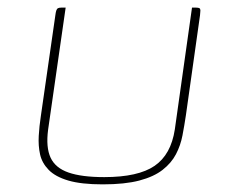

<svg xmlns="http://www.w3.org/2000/svg" viewBox="-20 -480 600 503"><path d="M467 -178Q463 -151 458 -125Q453 -99 441 -76Q429 -53 406 -35Q383 -17 345 -7Q307 3 249 3Q193 3 159 -7Q125 -17 107.5 -35Q90 -53 85 -75.5Q80 -98 81.5 -124Q83 -150 87 -176L125 -440Q126 -448 127.5 -452.5Q129 -457 132 -458.5Q135 -460 140 -460H152L106 -140Q100 -94 112.5 -67Q125 -40 159.5 -28Q194 -16 253 -16Q342 -16 385 -45.5Q428 -75 438 -141L483 -460H494Q500 -460 502.5 -458.5Q505 -457 505 -452.5Q505 -448 504 -440Z"/></svg>

Font: Genos Thin Thin
Style: Italic
Weight: 250
Italic angle: -8°
Version: Version 1.010